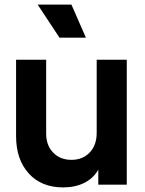

<svg xmlns="http://www.w3.org/2000/svg" viewBox="-20 -804 633 836"><path d="M50 -211V-544H181V-222Q181 -171 211.5 -139.5Q242 -108 291 -108Q340 -108 370.5 -140Q401 -172 401 -225V-544H532V0H408V-65Q386 -27 346.5 -7.5Q307 12 255 12Q160 12 105 -49Q50 -110 50 -211ZM144 -784H291L354 -640H239Z"/></svg>

Font: Evergrow Sans
Style: Bold
Weight: 700
Foundry: 10Web
Version: Version 1.000